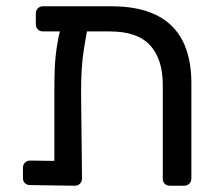

<svg xmlns="http://www.w3.org/2000/svg" viewBox="-20 -591 700 611"><path d="M117 -491Q107 -491 100.5 -497.5Q94 -504 94 -514V-548Q94 -558 100.5 -564.5Q107 -571 117 -571H334Q420 -571 476.5 -543.5Q533 -516 561 -461.5Q589 -407 589 -327V-23Q589 -13 582.5 -6.5Q576 0 566 0H521Q510 0 504 -6.5Q498 -13 498 -23V-322Q498 -402 458 -446.5Q418 -491 329 -491ZM207 -540H232Q247 -540 254.5 -532.5Q262 -525 261 -514Q253 -472 247.5 -438Q242 -404 240 -370.5Q238 -337 238 -295L241 -23Q241 -13 234.5 -6.5Q228 0 218 0L76 -2Q66 -2 59.5 -8Q53 -14 53 -25V-57Q53 -67 59.5 -73.5Q66 -80 76 -80L153 -79V-291Q153 -332 154 -366.5Q155 -401 160 -436Q165 -471 176 -515Q179 -526 185.5 -533Q192 -540 207 -540Z"/></svg>

Font: DVN-Rubik
Style: Regular
Weight: 400
Designer: Hubert and Fischer
Foundry: Hubert & Fischer
Version: Version 2.102